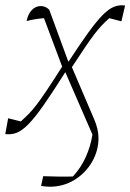

<svg xmlns="http://www.w3.org/2000/svg" viewBox="-28 -505 495 729"><path d="M-8 4 3 -56 51 -44Q69 -60 83 -74.5Q97 -89 112.5 -109.5Q128 -130 150.5 -163.5Q173 -197 208 -252L139 -436Q102 -433 73 -425Q78 -451 92.5 -466.5Q107 -482 127 -482Q145 -482 159 -468L231 -272H233Q276 -338 306 -379.5Q336 -421 358 -444Q380 -467 398 -476Q416 -485 435 -485Q438 -485 441 -484.5Q444 -484 447 -484L433 -424L387 -436Q370 -421 357 -407Q344 -393 329.5 -374Q315 -355 295 -325.5Q275 -296 245 -250L330 -51Q337 -35 341.5 -16.5Q346 2 346 18Q346 68 321 110.5Q296 153 254 178.5Q212 204 160 204Q155 204 144 203Q133 202 128 201L136 164Q164 165 195.5 165.5Q227 166 249 165Q280 131 298 90.5Q316 50 323 6L220 -231Q172 -155 138.5 -107Q105 -59 80.5 -34Q56 -9 35.5 -1Q15 7 -8 4Z"/></svg>

Font: Piazzolla Thin
Style: Italic
Weight: 100
Italic angle: -11.3°
Designer: Juan Pablo del Peral
Foundry: Huerta Tipografica
Version: Version 1.330